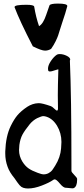

<svg xmlns="http://www.w3.org/2000/svg" viewBox="-20 -1074 474 1088"><path d="M173.8 -1036.1Q183.6 -976.6 201.2 -925.8Q224.6 -938.5 241.7 -989.7Q258.8 -1041 260.7 -1043.9Q266.6 -1053.7 308.6 -1053.7Q361.3 -1053.7 361.3 -1040V-1039.1Q351.6 -1001 333 -947.3Q327.1 -930.7 320.3 -907.7Q313.5 -884.8 309.1 -872.1Q304.7 -859.4 294.9 -839.4Q285.2 -819.3 269.5 -796.9Q252.9 -787.1 235.4 -787.1Q214.8 -787.1 166 -811.5Q91.8 -955.1 62.5 -1033.2V-1034.2Q62.5 -1046.9 128.9 -1046.9Q172.9 -1046.9 173.8 -1036.1ZM234.4 -415Q230.5 -416 224.6 -416Q215.8 -416 190.4 -404.3Q166 -391.6 148.4 -370.1Q120.1 -335 107.4 -311.5Q94.7 -288.1 89.8 -252.9Q87.9 -231.4 87.9 -223.6Q87.9 -188.5 107.4 -157.2Q123 -132.8 142.1 -119.6Q161.1 -106.4 193.4 -94.7Q215.8 -85.9 228.5 -85.9Q236.3 -85.9 246.1 -88.9Q250 -89.8 253.4 -91.8Q256.8 -93.8 260.3 -96.2Q263.7 -98.6 266.1 -100.1Q268.6 -101.6 271.5 -105Q274.4 -108.4 275.9 -109.9Q277.3 -111.3 280.3 -116.2Q283.2 -121.1 284.2 -122.1Q285.2 -123 288.6 -128.9Q292 -134.8 293 -135.7Q322.3 -182.6 326.2 -233.4Q328.1 -258.8 328.1 -269.5Q328.1 -320.3 302.7 -362.3Q275.4 -406.2 234.4 -415ZM252.9 -675.8Q252 -678.7 252 -684.6Q252 -704.1 268.6 -728.5Q285.2 -752.9 301.8 -763.7Q306.6 -767.6 318.4 -767.6Q337.9 -767.6 357.9 -757.8Q377.9 -748 377.9 -736.3Q377.9 -734.4 376 -730.5Q384.8 -525.4 384.8 -145.5V-105.5Q384.8 -98.6 400.9 -82.5Q417 -66.4 417 -60.5V-55.7Q417 -16.6 397.5 -7.8Q395.5 -6.8 389.6 -6.8Q384.8 -6.8 373 -8.3Q361.3 -9.8 357.4 -9.8H355.5H353.5Q338.9 -9.8 319.3 -33.7Q299.8 -57.6 290 -57.6Q285.2 -57.6 280.3 -53.7Q259.8 -39.1 216.8 -22.5Q173.8 -5.9 138.7 -5.9Q128.9 -5.9 125 -6.8Q110.4 -8.8 101.1 -15.1Q91.8 -21.5 78.1 -41Q64.5 -60.5 62.5 -63.5Q34.2 -97.7 23.4 -127.9Q9.8 -164.1 9.8 -204.1V-215.8Q12.7 -302.7 41 -360.4Q59.6 -398.4 79.1 -421.4Q98.6 -444.3 132.8 -467.8Q164.1 -488.3 197.3 -489.3H201.2Q219.7 -489.3 267.6 -472.7Q274.4 -470.7 286.6 -459Q298.8 -447.3 302.7 -447.3Q307.6 -447.3 308.6 -456.1Q307.6 -483.4 307.6 -534.2Q307.6 -583 310.5 -674.8L311.5 -677.7Q311.5 -680.7 307.6 -680.7Q304.7 -680.7 288.1 -674.8Q271.5 -668.9 263.7 -668.9Q253.9 -668.9 252.9 -675.8Z"/></svg>

Font: LPEducational
Style: Medium
Weight: 500
Designer: Based on Essays1743, by John Stracke, which says:

Based on the typeface in a 1743 English translation of the essays of 
Version: Version 001.204